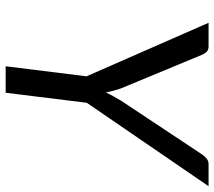

<svg xmlns="http://www.w3.org/2000/svg" viewBox="-59 -697 756 678"><g transform="rotate(90 319.0 -358.0)"><path d="M343 -286.5 307.5 0H214L249.5 -285.5L60.5 -716.5H143.5Q156 -716.5 162.5 -710.2Q169 -704 173 -694.5L292 -407.5Q297 -393 300.5 -380Q304 -367 306.5 -354Q312.5 -367 319.8 -380Q327 -393 335.5 -407.5L526 -694.5Q531.5 -702.5 539.8 -709.5Q548 -716.5 560 -716.5H637.5Z"/></g></svg>

Font: Lato TR
Style: Italic
Weight: 400
Italic angle: -12°
Designer: Lukasz Dziedzic
Foundry: tyPoland Lukasz Dziedzic
Version: Version 1.104 2013